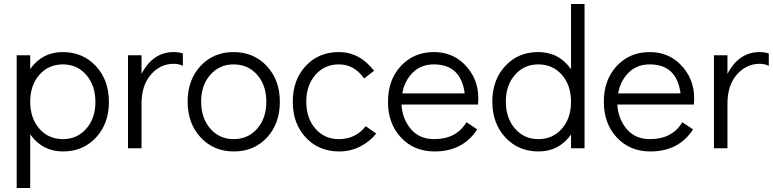

<svg xmlns="http://www.w3.org/2000/svg" viewBox="-20 -746 3888 966"><path d="M528 -233Q528 -124 463 -54Q398 16 297 16Q193 16 132 -70V200H64V-468H132V-399Q193 -484 295 -484Q397 -484 462.5 -413.5Q528 -343 528 -233ZM297 -46Q368 -46 414 -98.5Q460 -151 460 -233Q460 -316 414 -369Q368 -422 297 -422Q224 -422 178 -369.5Q132 -317 132 -234Q132 -151 178 -98.5Q224 -46 297 -46Z M854 -484Q878 -484 900 -477V-415Q879 -425 854 -425Q787 -425 739.5 -371Q692 -317 692 -224V0H624V-468H692V-374Q749 -484 854 -484Z M1157 16Q1055 16 989.5 -54.5Q924 -125 924 -235Q924 -344 989 -414Q1054 -484 1155 -484Q1257 -484 1322.5 -413.5Q1388 -343 1388 -234Q1388 -124 1323 -54Q1258 16 1157 16ZM1155 -46Q1228 -46 1274 -98.5Q1320 -151 1320 -234Q1320 -317 1274 -369.5Q1228 -422 1155 -422Q1084 -422 1038 -369.5Q992 -317 992 -235Q992 -152 1038 -99Q1084 -46 1155 -46Z M1687 16Q1584 16 1518.5 -54Q1453 -124 1453 -234Q1453 -344 1518 -414Q1583 -484 1685 -484Q1789 -484 1862 -390L1812 -351Q1763 -422 1685 -422Q1613 -422 1567 -369.5Q1521 -317 1521 -234Q1521 -151 1567 -98.5Q1613 -46 1685 -46Q1769 -46 1820 -111L1873 -74Q1840 -33 1791.5 -8.5Q1743 16 1687 16Z M2163 -484Q2266 -484 2331 -407Q2396 -330 2385 -220H2000Q2004 -148 2047 -97Q2090 -46 2164 -46Q2276 -46 2327 -131L2381 -95Q2309 16 2166 16Q2063 16 1997.5 -54Q1932 -124 1932 -234Q1932 -344 1997 -414Q2062 -484 2163 -484ZM2004 -276H2318Q2299 -422 2163 -422Q2098 -422 2056.5 -380.5Q2015 -339 2004 -276Z M2853 -726H2921V0H2853V-69Q2792 16 2690 16Q2588 16 2522.5 -54.5Q2457 -125 2457 -235Q2457 -344 2522 -414Q2587 -484 2688 -484Q2792 -484 2853 -398ZM2688 -46Q2761 -46 2807 -98.5Q2853 -151 2853 -234Q2853 -317 2807 -369.5Q2761 -422 2688 -422Q2617 -422 2571 -369.5Q2525 -317 2525 -235Q2525 -152 2571 -99Q2617 -46 2688 -46Z M3249 -484Q3352 -484 3417 -407Q3482 -330 3471 -220H3086Q3090 -148 3133 -97Q3176 -46 3250 -46Q3362 -46 3413 -131L3467 -95Q3395 16 3252 16Q3149 16 3083.5 -54Q3018 -124 3018 -234Q3018 -344 3083 -414Q3148 -484 3249 -484ZM3090 -276H3404Q3385 -422 3249 -422Q3184 -422 3142.5 -380.5Q3101 -339 3090 -276Z M3802 -484Q3826 -484 3848 -477V-415Q3827 -425 3802 -425Q3735 -425 3687.5 -371Q3640 -317 3640 -224V0H3572V-468H3640V-374Q3697 -484 3802 -484Z"/></svg>

Font: Didact Gothic
Style: Regular
Weight: 400
Designer: Daniel Johnson
Foundry: Daniel Johnson
Version: Version 2.101;PS 002.101;hotconv 1.0.88;makeotf.lib2.5.64775